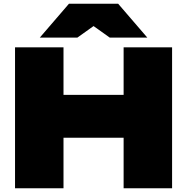

<svg xmlns="http://www.w3.org/2000/svg" viewBox="-20 -1002 996 1022"><path d="M60 -750H318V0H60ZM638 -750H896V0H638ZM206 -497H739V-269H206ZM347 -982H609L764 -802H564L418 -906H538L392 -802H192Z"/></svg>

Font: Unbounded Black
Style: Regular
Weight: 900
Designer: Luke Prowse, Jean-Baptiste Morizot, Fátima Lázaro, Florian Runge
Foundry: NaN
Version: Version 1.701;gftools[0.9.28.dev5+ged2979d]